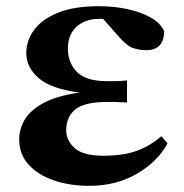

<svg xmlns="http://www.w3.org/2000/svg" viewBox="-20 -583 593 620"><path d="M269 17.1Q205.6 17.1 154.1 -0.5Q102.5 -18.1 72.3 -51.5Q42 -85 42 -132.8Q42 -166.5 60.3 -197.3Q78.6 -228 121.6 -251Q164.6 -273.9 237.8 -284.2Q146.5 -295.4 105.7 -330.1Q64.9 -364.7 64.9 -412.1Q64.9 -452.1 90.3 -486.6Q115.7 -521 167.7 -542Q219.7 -563 298.8 -563Q347.2 -563 390.9 -553.7Q434.6 -544.4 466.3 -526.6Q498 -508.8 509.8 -482.9Q510.7 -453.6 496.1 -437.3Q481.4 -420.9 453.1 -420.9Q429.2 -420.9 408.7 -428.2Q388.2 -435.5 357.9 -471.2L313 -522H299.8Q254.9 -522 227.1 -496.6Q199.2 -471.2 199.2 -425.8Q199.2 -380.4 228.5 -350.6Q257.8 -320.8 326.2 -320.8Q341.8 -320.8 356.2 -321Q370.6 -321.3 390.1 -323.2V-252Q364.3 -253.4 351.6 -253.7Q338.9 -253.9 329.1 -253.9Q251 -253.9 222.4 -229Q193.8 -204.1 193.8 -163.1Q193.8 -128.4 221.9 -104.2Q250 -80.1 313 -80.1Q377.4 -80.1 420.4 -95.5Q463.4 -110.8 501 -143.1L521 -120.1Q488.8 -60.5 421.6 -21.7Q354.5 17.1 269 17.1Z"/></svg>

Font: Source Han Serif TW Heavy
Style: Regular
Weight: 900
Designer: Ryoko NISHIZUKA Ë•øÂ°öÊ∂ºÂ≠ê (kana & ideographs); Frank Grie√ühammer (Latin, Greek & Cyrillic); Wenlong ZHANG Âº†ÊñáÈæô 
Foundry: Adobe
Version: Version 2.003;hotconv 1.1.1;makeotfexe 2.6.0